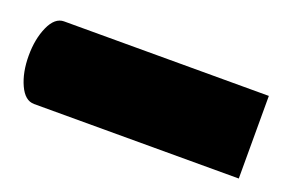

<svg xmlns="http://www.w3.org/2000/svg" viewBox="-80 -260 524 356"><g transform="rotate(20 182.0 -81.5)"><path d="M0 0Q-18 0 -29 -24Q-40 -48 -40 -81Q-40 -114 -29 -138.5Q-18 -163 0 -163H404V0Z"/></g></svg>

Font: Noto Sans Syriac Eastern ExtraBold
Style: Regular
Weight: 800
Designer: Patrick Giasson and the Monotype Design Team
Foundry: Monotype Imaging Inc.
Version: Version 3.001